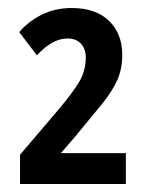

<svg xmlns="http://www.w3.org/2000/svg" viewBox="-20 -874 369 479"><path d="M294 -415H30V-488L122 -596Q162 -643 178 -670.5Q194 -698 194 -730Q194 -752 182 -765Q170 -778 148 -778Q111 -778 72 -736L28 -794Q50 -820 83.5 -837Q117 -854 159 -854Q219 -854 252 -822Q285 -790 285 -737Q285 -702 272.5 -674Q260 -646 234 -614Q208 -582 169 -535L132 -492H294Z"/></svg>

Font: Avrile Sans Condensed SemiBold
Style: Regular
Weight: 600
Width: 3
Designer: Monotype Design Team
Foundry: Monotype Imaging Inc.
Version: Version 2.001;September 10, 2019;FontCreator 11.5.0.2425 64-